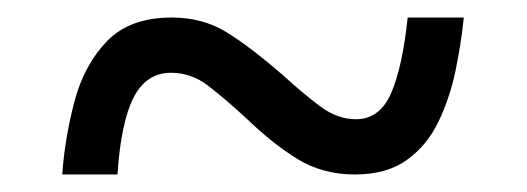

<svg xmlns="http://www.w3.org/2000/svg" viewBox="-20 -466 601 219"><path d="M51 -267Q54 -309 65 -350.5Q76 -392 102 -419Q128 -446 176 -446Q211 -446 238 -429.5Q265 -413 303 -380Q326 -359 345.5 -344.5Q365 -330 386 -330Q413 -330 426 -359.5Q439 -389 445 -446H509Q506 -416 499.5 -385Q493 -354 480 -327Q467 -300 444 -283.5Q421 -267 385 -267Q348 -267 319.5 -284.5Q291 -302 261 -331Q236 -354 217 -368.5Q198 -383 175 -383Q147 -383 132.5 -355Q118 -327 114 -267Z"/></svg>

Font: Noto Serif Lao Medium
Style: Regular
Weight: 500
Designer: Monotype Design Team
Foundry: Monotype Imaging Inc.
Version: Version 2.003; ttfautohint (v1.8.4.7-5d5b)